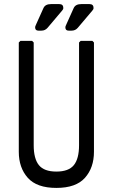

<svg xmlns="http://www.w3.org/2000/svg" viewBox="-20 -904 552 940"><path d="M256 16Q160 16 116 -33.5Q72 -83 72 -161V-696L80 -704H137L145 -696V-193Q145 -127 170.5 -95.5Q196 -64 256 -64Q316 -64 341.5 -95.5Q367 -127 367 -193V-696L375 -704H432L440 -696V-161Q440 -83 396 -33.5Q352 16 256 16ZM316 -754Q300 -754 300 -770Q300 -774 302 -778Q304 -782 305 -785L341 -865Q350 -884 378 -884H418Q438 -884 438 -865Q438 -858 432 -852L361 -768Q349 -754 331 -754ZM168 -754Q152 -754 152 -770Q152 -774 154 -778Q156 -782 157 -785L193 -865Q202 -884 230 -884H270Q290 -884 290 -865Q290 -858 284 -852L213 -768Q201 -754 183 -754Z"/></svg>

Font: Hasubi Mono
Style: Regular
Weight: 400
Designer: Eli Heuer
Foundry: Eli Heuer
Version: Version 1.000